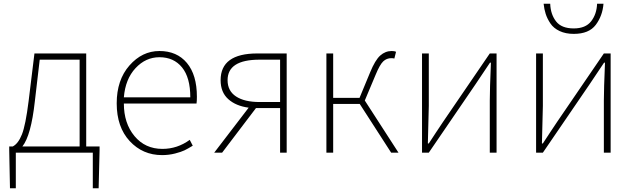

<svg xmlns="http://www.w3.org/2000/svg" viewBox="-20 -811 3369 1020"><path d="M403 -33V-494H191L165 -272Q145 -91 99 -33ZM438 -33H509V-13L504 189H473V0H64V189H33L29 -13V-33H48Q77 -48 96.5 -97Q116 -146 132 -274L163 -527H438Z M841 13Q738 13 669 -61.5Q600 -136 600 -262Q600 -386 667.5 -463Q735 -540 827 -540Q920 -540 973 -476.5Q1026 -413 1026 -297Q1026 -274 1024 -261H638Q638 -156 694.5 -88Q751 -20 843 -20Q922 -20 988 -68L1004 -37Q978 -21 960.5 -12.5Q943 -4 910 4.5Q877 13 841 13ZM638 -294H991Q991 -399 947 -453Q903 -507 827 -507Q754 -507 700 -449Q646 -391 638 -294Z M1468 -269V-494H1359Q1189 -494 1189 -385Q1189 -328 1234 -298.5Q1279 -269 1359 -269ZM1347 -527H1503V0H1468V-237H1340L1160 0H1118L1301 -239Q1233 -248 1192.5 -284.5Q1152 -321 1152 -385Q1152 -527 1347 -527Z M1918 -277 2097 0H2058L1891 -259H1750V0H1714V-527H1750V-291H1890L1946 -426Q1973 -492 2000 -516Q2027 -540 2061 -540Q2076 -540 2084 -536L2075 -500Q2069 -502 2059 -502Q2034 -502 2016 -485Q1998 -468 1976 -415Z M2222 0V-527H2258V-249Q2258 -226 2253 -49H2258Q2269 -66 2296 -107Q2323 -148 2334 -164L2582 -527H2618V0H2582V-277Q2582 -336 2588 -478H2583L2506 -363L2258 0Z M3152 -791H3186Q3181 -727 3145 -679Q3109 -631 3028 -631Q2985 -631 2953 -646Q2921 -661 2904 -686.5Q2887 -712 2879 -737Q2871 -762 2868 -791H2903Q2905 -735 2934 -697.5Q2963 -660 3028 -660Q3091 -660 3120.5 -698Q3150 -736 3152 -791ZM2828 0V-527H2864V-249Q2864 -226 2859 -49H2864Q2875 -66 2902 -107Q2929 -148 2940 -164L3188 -527H3224V0H3188V-277Q3188 -336 3194 -478H3189L3112 -363L2864 0Z"/></svg>

Font: Noto Sans Korean Thin
Style: Regular
Weight: 250
Designer: Ryoko NISHIZUKA  (kana & ideographs); Paul D. Hunt (Latin, Greek & Cyrillic); Wenlong ZHANG  (bopomofo); Sandoll Communi
Foundry: Adobe Systems Incorporated
Version: Version 1.0001;PS 1;hotconv 1.0.78;makeotf.lib2.5.61930